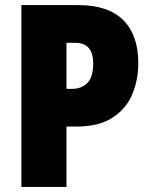

<svg xmlns="http://www.w3.org/2000/svg" viewBox="-20 -734 594 754"><path d="M287 -714Q405 -714 464 -655Q523 -596 523 -487Q523 -417 498 -360.5Q473 -304 419.5 -270.5Q366 -237 281 -237H241V0H64V-714ZM275 -566H241V-385H263Q299 -385 322.5 -407.5Q346 -430 346 -485Q346 -566 275 -566Z"/></svg>

Font: Noto Sans Myanmar Condensed Black
Style: Regular
Weight: 900
Width: 3
Designer: Monotype Design Team
Foundry: Monotype Imaging Inc.
Version: Version 2.107; ttfautohint (v1.8.4.7-5d5b)